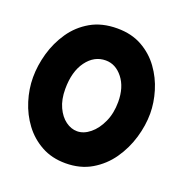

<svg xmlns="http://www.w3.org/2000/svg" viewBox="-116 -666 799 837"><g transform="rotate(20 283.0 -248.0)"><path d="M289.1 -563Q355.5 -563 404.5 -535.4Q453.6 -507.8 485.8 -463.1Q518.1 -418.5 533.9 -365.7Q549.8 -313 549.8 -262.7Q549.8 -207.5 532.7 -149.7Q515.6 -91.8 481.4 -42.7Q447.3 6.3 395.8 36.6Q344.2 66.9 275.9 66.9Q212.4 66.9 163.8 40Q115.2 13.2 82.3 -31Q49.3 -75.2 32.5 -129.2Q15.6 -183.1 15.6 -237.3Q15.6 -292 31.7 -349.1Q47.9 -406.2 81.1 -454.8Q114.3 -503.4 166 -533.2Q217.8 -563 289.1 -563ZM289.1 -414.6Q235.8 -414.6 200.4 -366.5Q165 -318.4 165 -237.3Q165 -188.5 181.2 -153.6Q197.3 -118.7 222.7 -100.1Q248 -81.5 275.9 -81.5Q306.6 -81.5 335.4 -105Q364.3 -128.4 382.8 -169.4Q401.4 -210.4 401.4 -262.7Q401.4 -330.6 368.4 -372.6Q335.4 -414.6 289.1 -414.6Z"/></g></svg>

Font: Mikhak-FD ExtraBold
Style: Regular
Weight: 800
Designer: Amin Abedi
Version: Version 3.2